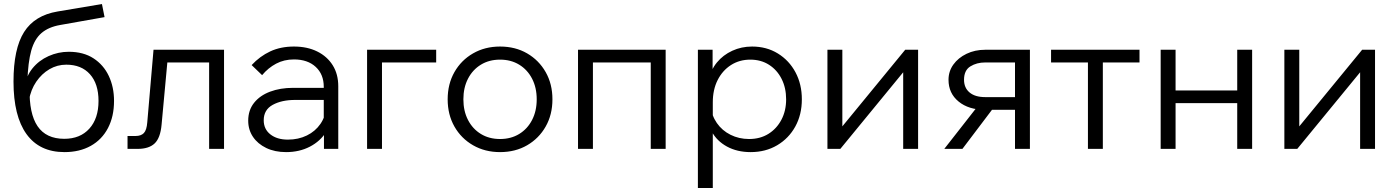

<svg xmlns="http://www.w3.org/2000/svg" viewBox="-20 -739 6925 953"><path d="M300 16Q176 16 111.5 -73.5Q47 -163 47 -334Q47 -497 99.5 -580Q152 -663 266 -682L486 -719L499 -654L279 -615Q221 -605 186 -575Q151 -545 135 -487.5Q119 -430 116 -335L103 -305Q109 -360 141 -399.5Q173 -439 221 -460.5Q269 -482 321 -482Q394 -482 444 -449.5Q494 -417 520 -362Q546 -307 546 -238Q546 -161 516 -103.5Q486 -46 430.5 -15Q375 16 300 16ZM299 -50Q378 -50 423.5 -100.5Q469 -151 469 -238Q469 -323 426.5 -370.5Q384 -418 309 -418Q264 -418 225.5 -395.5Q187 -373 160 -333.5Q133 -294 124 -242L127 -302Q124 -175 166.5 -112.5Q209 -50 299 -50Z M613 0V-64H653Q680 -64 694 -78.5Q708 -93 711 -132L742 -492H1092V0H1018V-477L1070 -429H758L815 -477L782 -120Q776 -54 747.5 -27Q719 0 663 0Z M1659 0H1588V-96L1587 -124V-308Q1587 -370 1547 -407Q1507 -444 1439 -444Q1390 -444 1350.5 -423Q1311 -402 1281 -366L1229 -416Q1270 -460 1321.5 -484Q1373 -508 1439 -508Q1505 -508 1554.5 -483.5Q1604 -459 1631.5 -415Q1659 -371 1659 -311ZM1400 16Q1344 16 1301.5 -4.5Q1259 -25 1235.5 -60Q1212 -95 1212 -140Q1212 -192 1241 -228.5Q1270 -265 1320.5 -284Q1371 -303 1435 -303H1597V-243H1445Q1378 -243 1333.5 -218.5Q1289 -194 1289 -142Q1289 -98 1322 -72Q1355 -46 1409 -46Q1461 -46 1503 -66.5Q1545 -87 1570.5 -124Q1596 -161 1599 -209L1629 -192Q1629 -132 1599.5 -85Q1570 -38 1518 -11Q1466 16 1400 16Z M1802 0V-492H2145V-429H1814L1876 -477V0Z M2462 16Q2387 16 2328 -18Q2269 -52 2235.5 -111Q2202 -170 2202 -246Q2202 -322 2235.5 -381Q2269 -440 2328 -474Q2387 -508 2462 -508Q2538 -508 2596.5 -474Q2655 -440 2688.5 -381Q2722 -322 2722 -246Q2722 -170 2688.5 -111Q2655 -52 2596.5 -18Q2538 16 2462 16ZM2462 -49Q2516 -49 2557 -74Q2598 -99 2621 -143.5Q2644 -188 2644 -246Q2644 -304 2621 -348.5Q2598 -393 2557 -418Q2516 -443 2462 -443Q2408 -443 2367 -418Q2326 -393 2303 -348.5Q2280 -304 2280 -246Q2280 -188 2303 -143.5Q2326 -99 2367 -74Q2408 -49 2462 -49Z M2849 0V-492H3284V0H3210V-477L3262 -429H2861L2923 -477V0Z M3518 194H3444V-492H3517V-343H3499Q3508 -392 3538.5 -429Q3569 -466 3614.5 -487Q3660 -508 3713 -508Q3785 -508 3841 -473.5Q3897 -439 3928.5 -380Q3960 -321 3960 -246Q3960 -170 3927.5 -111Q3895 -52 3837.5 -18Q3780 16 3706 16Q3639 16 3588.5 -11.5Q3538 -39 3512.5 -86.5Q3487 -134 3494 -193L3508 -213Q3512 -166 3538 -128.5Q3564 -91 3606 -70Q3648 -49 3698 -49Q3753 -49 3794 -74.5Q3835 -100 3858.5 -144.5Q3882 -189 3882 -246Q3882 -303 3859.5 -347.5Q3837 -392 3797 -417.5Q3757 -443 3704 -443Q3650 -443 3608 -416Q3566 -389 3542 -341.5Q3518 -294 3518 -231Z M4087 0V-492H4161V-99L4153 -102L4473 -492H4537V0H4463V-393L4471 -390L4151 0Z M5018 0V-480L5064 -429H4870Q4828 -429 4796.5 -409.5Q4765 -390 4765 -343Q4765 -303 4792.5 -280Q4820 -257 4870 -257H5059V-194H4870Q4788 -194 4738 -235Q4688 -276 4688 -343Q4688 -385 4712 -418.5Q4736 -452 4777.5 -472Q4819 -492 4870 -492H5092V0ZM4667 0 4847 -230H4931L4757 0Z M5380 0V-471H5454V0ZM5197 -429V-492H5636V-429Z M6121 0V-492H6195V0ZM5741 0V-492H5815V0ZM5777 -227V-290H6162V-227Z M6355 0V-492H6429V-99L6421 -102L6741 -492H6805V0H6731V-393L6739 -390L6419 0Z"/></svg>

Font: Wix Madefor Display
Style: Regular
Weight: 400
Designer: Dalton Maag Ltd
Foundry: Dalton Maag Ltd
Version: Version 3.100